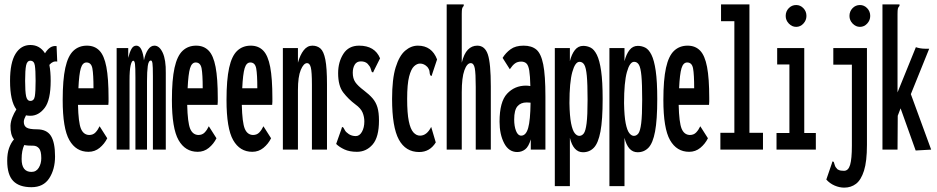

<svg xmlns="http://www.w3.org/2000/svg" viewBox="-20 -685 4290 879"><path d="M119 -155Q108 -155 99 -157Q95 -149 92 -142Q89 -135 89 -127Q89 -109 101.5 -101Q114 -93 149 -93Q194 -93 213 -63Q232 -33 232 31Q232 90 205.5 131Q179 172 124 172Q68 172 40.5 143.5Q13 115 13 51Q13 17 21.5 -7Q30 -31 44 -47Q27 -68 28 -110Q29 -129 36.5 -148Q44 -167 55 -184Q26 -222 26 -315Q26 -398 51 -438.5Q76 -479 119 -479Q162 -479 186 -441Q197 -459 210 -467.5Q223 -476 239 -474L242 -403Q222 -407 206 -388Q212 -357 212 -315Q212 -227 184.5 -191Q157 -155 119 -155ZM119 -223Q136 -223 139.5 -244.5Q143 -266 143 -315Q143 -364 139.5 -385.5Q136 -407 119 -407Q104 -407 99.5 -385.5Q95 -364 95 -315Q95 -266 99.5 -244.5Q104 -223 119 -223ZM79 43Q79 102 124 102Q146 102 157.5 83Q169 64 169 39Q169 6 158.5 -6Q148 -18 132 -18Q121 -18 111 -18.5Q101 -19 91 -21Q79 4 79 43Z M385 10Q328 10 297.5 -43.5Q267 -97 267 -227Q267 -320 279 -374.5Q291 -429 316 -452.5Q341 -476 378 -476Q413 -476 435 -453.5Q457 -431 467 -378.5Q477 -326 477 -236Q477 -226 477 -219.5Q477 -213 476 -205H337Q339 -124 350.5 -96Q362 -68 388 -67Q406 -67 417 -78.5Q428 -90 436 -107L471 -52Q458 -26 436 -8Q414 10 385 10ZM339 -281H408Q408 -344 403 -371.5Q398 -399 376 -399Q358 -399 350 -372.5Q342 -346 339 -281Z M514 0V-465H567V-420Q573 -445 581.5 -460.5Q590 -476 604 -476Q619 -476 627.5 -457.5Q636 -439 639 -409Q645 -439 657.5 -457.5Q670 -476 687 -476Q710 -476 725 -443.5Q740 -411 739 -351V0H680V-336Q680 -382 678 -395Q676 -408 671 -408Q660 -408 656.5 -382.5Q653 -357 653 -314V0H600V-330Q600 -377 598 -392Q596 -407 590 -407Q583 -407 578 -385.5Q573 -364 573 -317V0Z M885 10Q828 10 797.5 -43.5Q767 -97 767 -227Q767 -320 779 -374.5Q791 -429 816 -452.5Q841 -476 878 -476Q913 -476 935 -453.5Q957 -431 967 -378.5Q977 -326 977 -236Q977 -226 977 -219.5Q977 -213 976 -205H837Q839 -124 850.5 -96Q862 -68 888 -67Q906 -67 917 -78.5Q928 -90 936 -107L971 -52Q958 -26 936 -8Q914 10 885 10ZM839 -281H908Q908 -344 903 -371.5Q898 -399 876 -399Q858 -399 850 -372.5Q842 -346 839 -281Z M1135 10Q1078 10 1047.5 -43.5Q1017 -97 1017 -227Q1017 -320 1029 -374.5Q1041 -429 1066 -452.5Q1091 -476 1128 -476Q1163 -476 1185 -453.5Q1207 -431 1217 -378.5Q1227 -326 1227 -236Q1227 -226 1227 -219.5Q1227 -213 1226 -205H1087Q1089 -124 1100.5 -96Q1112 -68 1138 -67Q1156 -67 1167 -78.5Q1178 -90 1186 -107L1221 -52Q1208 -26 1186 -8Q1164 10 1135 10ZM1089 -281H1158Q1158 -344 1153 -371.5Q1148 -399 1126 -399Q1108 -399 1100 -372.5Q1092 -346 1089 -281Z M1275 0V-465H1344V-398Q1354 -434 1370.5 -455Q1387 -476 1410 -476Q1432 -476 1447 -463Q1462 -450 1469.5 -412Q1477 -374 1477 -299V0H1408V-297Q1408 -356 1403 -376Q1398 -396 1386 -396Q1370 -396 1357 -365Q1344 -334 1344 -273V0Z M1614 10Q1580 10 1556.5 -1Q1533 -12 1519 -26L1543 -94L1546 -104L1552 -101Q1556 -94 1560 -87Q1564 -80 1577 -71Q1591 -62 1609 -62Q1626 -62 1637 -81.5Q1648 -101 1648 -129Q1648 -150 1640 -169.5Q1632 -189 1607 -207Q1575 -231 1551.5 -261.5Q1528 -292 1528 -350Q1528 -401 1552 -438.5Q1576 -476 1624 -476Q1696 -476 1720 -418L1692 -362L1688 -353L1682 -356Q1679 -364 1676.5 -372.5Q1674 -381 1663 -393Q1652 -404 1632 -404Q1613 -404 1604 -389Q1595 -374 1595 -352Q1595 -326 1606.5 -309Q1618 -292 1646 -271Q1671 -252 1686 -234.5Q1701 -217 1708 -193.5Q1715 -170 1715 -133Q1715 -57 1686 -23.5Q1657 10 1614 10Z M1899 11Q1837 11 1806 -46Q1775 -103 1775 -232Q1775 -324 1791.5 -377Q1808 -430 1835 -453Q1862 -476 1893 -476Q1957 -476 1981 -413L1959 -347L1956 -337L1950 -340Q1947 -347 1946.5 -356.5Q1946 -366 1937 -378Q1922 -394 1903 -394Q1889 -394 1875.5 -381.5Q1862 -369 1853 -334.5Q1844 -300 1844 -232Q1844 -167 1851.5 -130.5Q1859 -94 1872.5 -79Q1886 -64 1903 -64Q1934 -64 1954 -104L1975 -33Q1948 11 1899 11Z M2025 -665H2103V-658Q2097 -652 2095.5 -645Q2094 -638 2094 -621V-398Q2104 -439 2122 -457.5Q2140 -476 2165 -476Q2200 -476 2213.5 -435.5Q2227 -395 2227 -289V0H2158V-287Q2158 -350 2153.5 -373Q2149 -396 2135 -396Q2118 -396 2106 -363Q2094 -330 2094 -263V0H2025Z M2348 11Q2309 11 2288 -29.5Q2267 -70 2267 -128Q2267 -219 2301.5 -256Q2336 -293 2388 -293Q2397 -293 2408 -291Q2407 -338 2403 -362Q2399 -386 2390 -394.5Q2381 -403 2366 -403Q2349 -403 2337.5 -394.5Q2326 -386 2314 -368L2281 -420Q2295 -443 2317.5 -459.5Q2340 -476 2377 -476Q2414 -476 2435.5 -458Q2457 -440 2467 -390Q2477 -340 2477 -243V0H2410V-47Q2400 -13 2384 -1Q2368 11 2348 11ZM2334 -138Q2334 -107 2342.5 -85.5Q2351 -64 2366 -64Q2388 -64 2398 -99Q2408 -134 2409 -215Q2401 -216 2391 -216Q2364 -216 2349 -198.5Q2334 -181 2334 -138Z M2520 167V-465H2589V-405Q2597 -437 2612 -456Q2627 -475 2650 -475Q2668 -475 2684 -467Q2700 -459 2712.5 -434Q2725 -409 2732 -360.5Q2739 -312 2739 -232Q2739 -136 2729 -83Q2719 -30 2699 -9Q2679 12 2649 12Q2605 12 2589 -54V167ZM2632 -63Q2644 -63 2652.5 -74Q2661 -85 2665.5 -120.5Q2670 -156 2670 -229Q2670 -301 2666.5 -338Q2663 -375 2655 -388.5Q2647 -402 2633 -402Q2613 -402 2600 -355Q2587 -308 2587 -213Q2588 -153 2594.5 -120.5Q2601 -88 2611 -75.5Q2621 -63 2632 -63Z M2770 167V-465H2839V-405Q2847 -437 2862 -456Q2877 -475 2900 -475Q2918 -475 2934 -467Q2950 -459 2962.5 -434Q2975 -409 2982 -360.5Q2989 -312 2989 -232Q2989 -136 2979 -83Q2969 -30 2949 -9Q2929 12 2899 12Q2855 12 2839 -54V167ZM2882 -63Q2894 -63 2902.5 -74Q2911 -85 2915.5 -120.5Q2920 -156 2920 -229Q2920 -301 2916.5 -338Q2913 -375 2905 -388.5Q2897 -402 2883 -402Q2863 -402 2850 -355Q2837 -308 2837 -213Q2838 -153 2844.5 -120.5Q2851 -88 2861 -75.5Q2871 -63 2882 -63Z M3135 10Q3078 10 3047.5 -43.5Q3017 -97 3017 -227Q3017 -320 3029 -374.5Q3041 -429 3066 -452.5Q3091 -476 3128 -476Q3163 -476 3185 -453.5Q3207 -431 3217 -378.5Q3227 -326 3227 -236Q3227 -226 3227 -219.5Q3227 -213 3226 -205H3087Q3089 -124 3100.5 -96Q3112 -68 3138 -67Q3156 -67 3167 -78.5Q3178 -90 3186 -107L3221 -52Q3208 -26 3186 -8Q3164 10 3135 10ZM3089 -281H3158Q3158 -344 3153 -371.5Q3148 -399 3126 -399Q3108 -399 3100 -372.5Q3092 -346 3089 -281Z M3278 0V-77H3342V-588H3281V-665H3411V-77H3473V0Z M3535 0V-76H3594V-390H3538V-465H3662V-76H3715V0ZM3625 -562Q3606 -562 3591.5 -577Q3577 -592 3577 -612Q3577 -633 3591 -647.5Q3605 -662 3625 -662Q3644 -662 3658 -647.5Q3672 -633 3672 -612Q3672 -592 3658 -577Q3644 -562 3625 -562Z M3845 174Q3823 174 3801 164.5Q3779 155 3763 137L3788 64L3791 54L3797 56Q3800 64 3802 72Q3804 80 3814 90Q3822 95 3829.5 96Q3837 97 3844 97Q3864 97 3872 69.5Q3880 42 3880 -18V-389H3795V-465H3949V-22Q3949 54 3935.5 96.5Q3922 139 3899 156.5Q3876 174 3845 174ZM3917 -562Q3898 -562 3883.5 -577Q3869 -592 3869 -612Q3869 -633 3883 -647.5Q3897 -662 3917 -662Q3936 -662 3950 -647.5Q3964 -633 3964 -612Q3964 -592 3950 -577Q3936 -562 3917 -562Z M4103 -189 4090 -155 4089 0H4020V-665H4098V-658Q4092 -652 4090.5 -645Q4089 -638 4089 -621V-262L4173 -469Q4181 -466 4192.5 -464Q4204 -462 4215 -462H4234L4150 -254L4243 0L4172 4Z"/></svg>

Font: Inconsolata UltraCondensed Bold
Style: Regular
Weight: 700
Width: 1
Monospace: yes
Designer: Raph Levien, Cyreal, Brenton Simpson
Foundry: Raph Levien, Cyreal, Google
Version: Version 3.001; ttfautohint (v1.8.2.53-6de2)